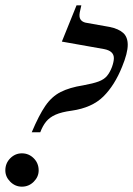

<svg xmlns="http://www.w3.org/2000/svg" viewBox="-38 -693 499 720"><path d="M81 -197Q108 -261 132 -296Q156 -331 189.5 -348Q223 -365 274 -373Q312 -380 332 -387.5Q352 -395 363 -408Q374 -421 382 -442Q389 -462 389 -475Q389 -502 352 -509L194 -537L249 -673H267L261 -646Q258 -629 264 -620Q270 -611 283 -608L373 -592Q407 -585 424 -569.5Q441 -554 441 -525Q441 -494 420 -443Q392 -373 349.5 -331Q307 -289 231 -278Q193 -273 170.5 -263Q148 -253 135 -237Q122 -221 113 -197ZM44 7Q19 7 0.5 -11.5Q-18 -30 -18 -54Q-18 -81 0.5 -99.5Q19 -118 44 -118Q70 -118 88.5 -99.5Q107 -81 107 -54Q107 -30 88.5 -11.5Q70 7 44 7Z"/></svg>

Font: Ibarra Real Nova Medium
Style: Italic
Weight: 500
Italic angle: -22°
Designer: Jose Maria Ribagorda & Octavio Pardo
Foundry: Octavio Pardo
Version: Version 2.000